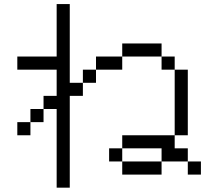

<svg xmlns="http://www.w3.org/2000/svg" viewBox="-20 -832 1040 915"><path d="M937.5 0V-62.5H875V0ZM250 -312.5Q250 -312.5 250 62.5H312.5V-375H375V-437.5H312.5Q312.5 -437.5 312.5 -812.5H250Q250 -812.5 250 -562.5H62.5V-500H250Q250 -500 250 -375H187.5V-312.5H125V-250H62.5V-187.5H125V-250H187.5V-312.5ZM562.5 -62.5V0H750V-62.5ZM562.5 -62.5V-125H500V-62.5ZM750 -62.5H875V-125H812.5V-187.5H562.5V-125H750ZM812.5 -187.5H875V-500H812.5ZM375 -437.5H437.5V-500H375ZM437.5 -500H562.5V-562.5H437.5ZM812.5 -500V-562.5H750V-500ZM562.5 -562.5H750V-625H562.5Z"/></svg>

Font: UnifontExMono
Style: Regular
Weight: 500
Version: Version 15.0.06